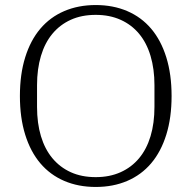

<svg xmlns="http://www.w3.org/2000/svg" viewBox="-20 -730 760 762"><path d="M360 -27Q415 -27 458.5 -46.5Q502 -66 532 -102Q562 -138 577.5 -189.5Q593 -241 593 -306V-392Q593 -456 577.5 -508Q562 -560 532 -596Q502 -632 458.5 -651.5Q415 -671 360 -671Q304 -671 261 -651.5Q218 -632 188 -596Q158 -560 142.5 -508Q127 -456 127 -392V-306Q127 -241 142.5 -189.5Q158 -138 188 -102Q218 -66 261 -46.5Q304 -27 360 -27ZM360 12Q291 12 235 -12Q179 -36 140 -82Q101 -128 80 -195.5Q59 -263 59 -349Q59 -435 80 -502.5Q101 -570 140 -616Q179 -662 235 -686Q291 -710 360 -710Q429 -710 485 -686Q541 -662 580 -616Q619 -570 640 -502.5Q661 -435 661 -349Q661 -263 640 -195.5Q619 -128 580 -82Q541 -36 485 -12Q429 12 360 12Z"/></svg>

Font: IBM Plex Serif Light
Style: Regular
Weight: 300
Designer: Mike Abbink, Paul van der Laan, Pieter van Rosmalen
Foundry: Bold Monday
Version: Version 3.001